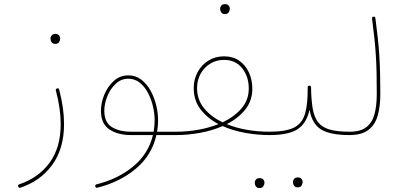

<svg xmlns="http://www.w3.org/2000/svg" viewBox="-20 -682 1991 950"><path d="M261.7 -244.1Q271 -247.6 272.9 -238.3Q296.9 -146.5 296.9 -68.4Q296.9 53.2 238.8 133.3Q180.7 213.4 81.1 246.6Q73.2 249 70.3 241.2Q66.9 232.9 75.2 230Q169.9 198.2 225.1 123.5Q280.3 48.8 280.3 -68.4Q280.3 -144 256.3 -234.4Q254.4 -241.2 261.7 -244.1ZM230 -492.7Q230 -500.5 236.1 -507.3Q242.2 -514.2 254.4 -514.2Q267.6 -514.2 273.9 -504.4Q277.8 -498.5 277.8 -491.7Q277.8 -482.9 272.5 -473.9Q267.1 -464.8 252.9 -464.8Q243.7 -464.8 238.5 -469.7Q233.4 -474.6 231.4 -481Q230 -486.3 230 -492.7Z M628.4 -13.7Q563.5 -13.7 521.5 -41.5Q479.5 -69.3 479.5 -134.3Q479.5 -172.9 495.8 -213.1Q512.2 -253.4 542.7 -281.2Q573.2 -309.1 614.7 -309.1Q651.4 -309.1 679 -288.1Q706.5 -267.1 725.1 -233.4Q743.7 -199.7 752.9 -161.1Q762.2 -122.6 762.2 -87.4Q762.2 -58.1 757.3 -30.3H852.5Q860.8 -30.3 860.8 -22Q860.8 -13.7 852.5 -13.7H753.9Q731.4 86.4 652.3 152.6Q573.2 218.8 461.9 246.6Q453.6 249 451.7 240.7Q449.2 231.9 458 230Q564 203.6 638.9 141.8Q713.9 80.1 736.8 -13.7ZM628.4 -30.3H740.2Q745.1 -58.1 745.1 -87.4Q745.1 -119.1 737.1 -154.5Q729 -189.9 712.6 -221.4Q696.3 -252.9 671.9 -272.7Q647.5 -292.5 614.7 -292.5Q578.6 -292.5 551.8 -266.8Q524.9 -241.2 510.5 -204.6Q496.1 -168 496.1 -134.3Q496.1 -76.2 533.4 -53.2Q570.8 -30.3 628.4 -30.3Z M844.2 -22Q844.2 -30.3 852.5 -30.3Q905.8 -30.3 960 -39.8Q1014.2 -49.3 1061 -67.9Q1006.3 -96.7 972.4 -140.9Q938.5 -185.1 938.5 -246.1Q938.5 -289.6 957.8 -325.2Q977.1 -360.8 1011 -382.1Q1044.9 -403.3 1088.4 -403.3Q1132.3 -403.3 1163.6 -381.6Q1194.8 -359.9 1211.7 -323.5Q1228.5 -287.1 1228.5 -243.7Q1228.5 -183.1 1193.1 -139.4Q1157.7 -95.7 1102.1 -67.9Q1148.4 -48.8 1202.6 -39.6Q1256.8 -30.3 1313 -30.3H1313.5Q1321.8 -30.3 1321.8 -22Q1321.8 -13.7 1313.5 -13.7H1313Q1252.9 -13.7 1192.6 -24.7Q1132.3 -35.6 1081.5 -58.1Q1029.8 -35.6 969.7 -24.7Q909.7 -13.7 852.5 -13.7Q844.2 -13.7 844.2 -22ZM955.1 -246.1Q955.1 -188.5 990 -146Q1024.9 -103.5 1081.5 -76.7Q1138.2 -103.5 1174.6 -145.3Q1210.9 -187 1210.9 -243.7Q1210.9 -303.7 1178 -344.7Q1145 -385.7 1088.4 -385.7Q1050.3 -385.7 1020 -366.9Q989.7 -348.1 972.4 -316.7Q955.1 -285.2 955.1 -246.1ZM1069.3 -640.1Q1069.3 -647.9 1075.4 -654.8Q1081.5 -661.6 1093.8 -661.6Q1106.9 -661.6 1113.3 -651.9Q1117.2 -646 1117.2 -639.2Q1117.2 -630.4 1111.8 -621.3Q1106.4 -612.3 1092.3 -612.3Q1083 -612.3 1077.9 -617.2Q1072.8 -622.1 1070.8 -628.4Q1069.3 -633.8 1069.3 -640.1Z M1304.7 -22Q1304.7 -30.3 1313.5 -30.3Q1393.1 -30.3 1433.8 -50.3Q1474.6 -70.3 1489 -118.4Q1503.4 -166.5 1502.4 -249.5Q1502.4 -258.3 1511.7 -258.3Q1519 -257.3 1519 -250Q1520 -188 1527.1 -145.8Q1534.2 -103.5 1553.2 -78.1Q1572.3 -52.7 1609.6 -41.5Q1647 -30.3 1709 -30.3H1709.5Q1717.8 -30.3 1717.8 -22Q1717.8 -13.7 1709.5 -13.7H1709Q1613.3 -13.7 1568.4 -41.7Q1523.4 -69.8 1511.7 -139.2Q1496.6 -71.3 1452.1 -42.5Q1407.7 -13.7 1313.5 -13.7Q1304.7 -13.7 1304.7 -22ZM1429.7 217.3Q1429.7 209.5 1435.8 202.6Q1441.9 195.8 1454.1 195.8Q1467.3 195.8 1473.6 205.6Q1477.5 211.4 1477.5 218.3Q1477.5 227.1 1472.2 236.1Q1466.8 245.1 1452.6 245.1Q1443.4 245.1 1438.2 240.2Q1433.1 235.4 1431.2 229Q1429.7 223.6 1429.7 217.3ZM1240.7 220.7Q1240.7 212.9 1246.8 206.1Q1252.9 199.2 1265.1 199.2Q1278.3 199.2 1284.7 209Q1288.6 214.8 1288.6 221.7Q1288.6 230.5 1283.2 239.5Q1277.8 248.5 1263.7 248.5Q1254.4 248.5 1249.3 243.7Q1244.1 238.8 1242.2 232.4Q1240.7 227.1 1240.7 220.7Z M1701.2 -22Q1701.2 -30.3 1709.5 -30.3Q1764.2 -30.3 1793.2 -53.2Q1822.3 -76.2 1833.3 -118.2Q1844.2 -160.2 1844.2 -216.8Q1844.2 -274.9 1843.3 -320.8Q1842.3 -366.7 1839.6 -408.4Q1836.9 -450.2 1832.3 -493.9Q1827.6 -537.6 1820.8 -590.3Q1819.8 -598.6 1828.1 -599.6Q1836.4 -600.6 1837.4 -592.3Q1844.2 -539.6 1849.1 -495.6Q1854 -451.7 1856.7 -409.7Q1859.4 -367.7 1860.6 -321.3Q1861.8 -274.9 1861.8 -216.8Q1861.8 -156.2 1848.9 -110.4Q1835.9 -64.5 1802.7 -39.1Q1769.5 -13.7 1709.5 -13.7Q1701.2 -13.7 1701.2 -22Z"/></svg>

Font: Mikhak-DS1-FD Thin
Style: Regular
Weight: 100
Designer: Amin Abedi
Version: Version 3.2